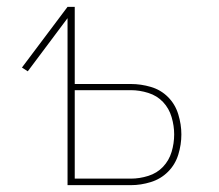

<svg xmlns="http://www.w3.org/2000/svg" viewBox="-20 -540 640 560"><path d="M177 0V-487L61 -332L44 -343L177 -520H198V-295H362Q391 -295 420 -286.5Q449 -278 470 -257Q491 -236 500 -206.5Q509 -177 509 -148Q509 -118 500 -89Q491 -60 470 -39Q449 -18 420 -9Q391 0 362 0ZM362 -19Q387 -19 412.5 -27Q438 -35 455.5 -53.5Q473 -72 480.5 -97Q488 -122 488 -148Q488 -173 480.5 -198.5Q473 -224 455.5 -242.5Q438 -261 412.5 -269Q387 -277 362 -277H198V-19Z"/></svg>

Font: Iosevka Aile Thin
Style: Regular
Weight: 100
Designer: Belleve Invis
Foundry: Belleve Invis
Version: Version 31.1.0; ttfautohint (v1.8.4)